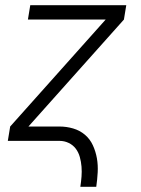

<svg xmlns="http://www.w3.org/2000/svg" viewBox="-20 -540 540 736"><path d="M288 176Q291 156 292.5 137Q294 118 292.5 99Q291 80 286 62Q281 44 270.5 30Q260 16 243.5 8Q227 0 208 0H10L19 -55L385 -465H87L96 -520H464L455 -465L89 -55H208Q235 -55 260.5 -47.5Q286 -40 305.5 -23.5Q325 -7 336 17Q347 41 351.5 67Q356 93 354.5 120.5Q353 148 349 176Z"/></svg>

Font: Iosevka Light
Style: Italic
Weight: 300
Italic angle: -9°
Monospace: yes
Designer: Belleve Invis
Foundry: Belleve Invis
Version: Version 32.5.0; ttfautohint (v1.8.4)